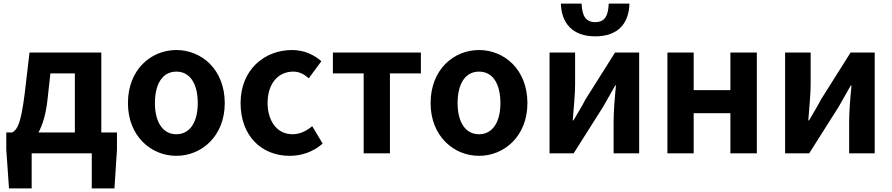

<svg xmlns="http://www.w3.org/2000/svg" viewBox="-20 -852 4959 1067"><path d="M630 -20V-116H543V-560H144L117 -330C96 -165 77 -132 48 -116H15V-20L30 195H156V0H490V195H616ZM244 -298 260 -444H396V-116H194C217 -159 235 -217 244 -298Z M960 14C1100 14 1229 -95 1229 -279C1229 -466 1100 -574 960 -574C820 -574 691 -466 691 -279C691 -95 820 14 960 14ZM960 -106C884 -106 841 -174 841 -279C841 -387 884 -454 960 -454C1036 -454 1079 -387 1079 -279C1079 -174 1036 -106 960 -106Z M1590 14C1654 14 1720 -7 1773 -54L1715 -151C1684 -124 1646 -106 1606 -106C1509 -106 1467 -194 1467 -279C1467 -387 1525 -454 1610 -454C1642 -454 1668 -441 1696 -417L1766 -512C1725 -547 1672 -574 1603 -574C1451 -574 1317 -466 1317 -279C1317 -95 1435 14 1590 14Z M1830 -444H2001V0H2147V-444H2319V-560H1830Z M2642 14C2782 14 2911 -95 2911 -279C2911 -466 2782 -574 2642 -574C2502 -574 2373 -466 2373 -279C2373 -95 2502 14 2642 14ZM2642 -106C2566 -106 2523 -174 2523 -279C2523 -387 2566 -454 2642 -454C2718 -454 2761 -387 2761 -279C2761 -174 2718 -106 2642 -106Z M3288 -650C3418 -650 3475 -725 3478 -832H3363C3360 -768 3344 -729 3288 -729C3232 -729 3215 -768 3212 -832H3097C3100 -725 3160 -650 3288 -650ZM3176 -560H3034V0H3168L3332 -259C3351 -291 3380 -345 3399 -377H3403C3396 -305 3390 -233 3390 -176V0H3532V-560H3398L3234 -300C3218 -268 3185 -214 3167 -183H3163C3168 -252 3176 -327 3176 -383Z M3835 -560H3689V0H3835V-223H4039V0H4186V-560H4039V-351H3835Z M4485 -560H4343V0H4477L4641 -259C4660 -291 4689 -345 4708 -377H4712C4705 -305 4699 -233 4699 -176V0H4841V-560H4707L4543 -300C4527 -268 4494 -214 4476 -183H4472C4477 -252 4485 -327 4485 -383Z"/></svg>

Font: Spoqa Han Sans Neo Bold
Style: Bold
Weight: 700
Designer: [Spoqa Han Sans Neo] Dong-huui Kim  Younghwa Kang  Yujin Lee  [Noto Sans] Ryoko NISHIZUKA  (kana & ideographs); Paul D. 
Foundry: Spoqa (http://www.spoqa-han-sans.com)
Version: Version 1.100;hotconv 1.0.109;makeotfexe 2.5.65596